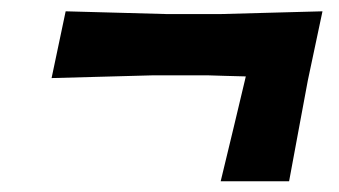

<svg xmlns="http://www.w3.org/2000/svg" viewBox="-20 -478 615 348"><path d="M380 -149.5Q392 -199.5 404 -249Q416 -298.5 424 -333L425.5 -339.5Q406 -340 388 -340.5Q370 -341 355.5 -341.5H258.5Q224 -340.5 174 -339.2Q124 -338 73.5 -336.5L99 -457.5Q149 -456 198.5 -454.8Q248 -453.5 282.5 -452.5H379.5Q414 -453.5 464.2 -454.8Q514.5 -456 564.5 -457.5L538 -332.5Q531.5 -298.5 522.5 -249.2Q513.5 -200 504 -149.5Z"/></svg>

Font: Commissioner Loud SemiBold
Style: Italic
Weight: 600
Italic angle: -12°
Designer: Kostas Bartsokas
Foundry: Kostas Bartsokas
Version: Version 1.000; ttfautohint (v1.8.3)